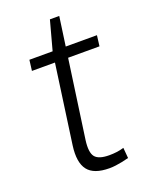

<svg xmlns="http://www.w3.org/2000/svg" viewBox="-131 -738 622 812"><g transform="rotate(-20 180.5 -332.0)"><path d="M219 7Q149 7 122 -28Q95 -63 105 -137L161 -538L197 -671H239L164 -139Q157 -86 173 -65.5Q189 -45 237 -45Q254 -45 270 -47Q286 -49 303 -54L307 -7Q293 -3 278 0Q263 3 248 5Q233 7 219 7ZM57 -540H361L355 -492H51Z"/></g></svg>

Font: Pathway Extreme 28pt ExtraLight
Style: Italic
Weight: 250
Italic angle: -8°
Designer: Eduardo Rodriguez Tunni
Foundry: Eduardo Rodriguez Tunni
Version: Version 1.001;gftools[0.9.26]